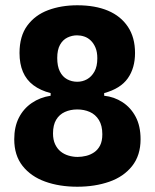

<svg xmlns="http://www.w3.org/2000/svg" viewBox="-20 -694 588 728"><path d="M273 14Q205 14 151 -5.5Q97 -25 65.5 -65Q34 -105 34 -166Q34 -213 51.5 -247.5Q69 -282 100.5 -303.5Q132 -325 172 -331V-340L273 -361L375 -340V-331Q413 -327 444.5 -306.5Q476 -286 494.5 -251Q513 -216 513 -166Q513 -105 481 -64.5Q449 -24 394.5 -5Q340 14 273 14ZM274 -99Q290 -99 306.5 -103Q323 -107 337 -116.5Q351 -126 359.5 -142.5Q368 -159 368 -185Q368 -218 355 -239Q342 -260 320.5 -269.5Q299 -279 273 -279Q247 -279 226 -269.5Q205 -260 193 -240Q181 -220 181 -188Q181 -164 189 -147Q197 -130 210 -119.5Q223 -109 240 -104Q257 -99 274 -99ZM273 -384Q293 -384 310 -393.5Q327 -403 338 -422.5Q349 -442 349 -473Q349 -497 342 -513.5Q335 -530 324 -540.5Q313 -551 299.5 -555.5Q286 -560 272 -560Q253 -560 235.5 -551.5Q218 -543 207.5 -524Q197 -505 197 -474Q197 -443 207 -423Q217 -403 234.5 -393.5Q252 -384 273 -384ZM273 -298 172 -330V-341Q133 -351 106.5 -371Q80 -391 67 -421.5Q54 -452 54 -493Q54 -557 83.5 -597Q113 -637 162.5 -655.5Q212 -674 273 -674Q341 -674 389.5 -653.5Q438 -633 465 -592.5Q492 -552 492 -493Q492 -436 464.5 -397Q437 -358 375 -341V-330Z"/></svg>

Font: Bricolage Grotesque 36pt SemiCondensed
Style: Bold
Weight: 700
Width: 4
Designer: Mathieu Triay
Foundry: Atelier Triay
Version: Version 1.001;gftools[0.9.33.dev8+g029e19f]